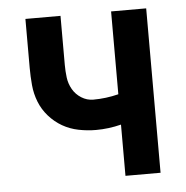

<svg xmlns="http://www.w3.org/2000/svg" viewBox="-43 -562 587 605"><g transform="rotate(-5 250.0 -260.0)"><path d="M330 0V-162Q310 -157 290 -154.5Q270 -152 250 -152Q223 -152 195.5 -157.5Q168 -163 144.5 -176.5Q121 -190 102.5 -211Q84 -232 74 -257.5Q64 -283 61.5 -310.5Q59 -338 59 -365V-520H170V-365Q170 -345 172.5 -325Q175 -305 185 -287.5Q195 -270 212.5 -259Q230 -248 250 -248Q270 -248 290 -250.5Q310 -253 330 -258V-520H441V0Z"/></g></svg>

Font: Iosevka Custom
Style: Bold
Weight: 700
Monospace: yes
Designer: Belleve Invis
Foundry: Belleve Invis
Version: Version 30.3.3; ttfautohint (v1.8.3)